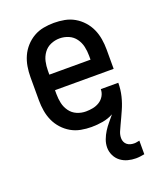

<svg xmlns="http://www.w3.org/2000/svg" viewBox="-139 -616 778 929"><g transform="rotate(-20 250.0 -152.0)"><path d="M400 224Q379 224 358.5 218.5Q338 213 321.5 200.5Q305 188 295.5 168.5Q286 149 286 128Q286 107 293.5 87Q301 67 312 49.5Q323 32 336.5 16Q350 0 363 -16Q337 -2 308 3Q279 8 250 8Q223 8 196 3Q169 -2 145.5 -15.5Q122 -29 103.5 -49.5Q85 -70 74 -94.5Q63 -119 58.5 -146Q54 -173 54 -200V-320Q54 -347 58.5 -374Q63 -401 74 -425.5Q85 -450 103.5 -470.5Q122 -491 145.5 -504.5Q169 -518 196 -523Q223 -528 250 -528Q277 -528 304 -523Q331 -518 354.5 -504.5Q378 -491 396.5 -470.5Q415 -450 426 -425.5Q437 -401 441.5 -374Q446 -347 446 -320V-220H144V-200Q144 -176 149 -153Q154 -130 168 -110.5Q182 -91 204 -81.5Q226 -72 250 -72Q268 -72 286 -75.5Q304 -79 319.5 -88.5Q335 -98 344.5 -114Q354 -130 354 -149H444Q444 -132 442 -115Q440 -98 436 -81.5Q432 -65 426.5 -49Q421 -33 414 -17.5Q407 -2 400 13.5Q393 29 385.5 44.5Q378 60 371.5 75.5Q365 91 365 108Q365 118 369 127Q373 136 380.5 142Q388 148 397.5 150.5Q407 153 417 153Q424 153 430.5 151.5Q437 150 444 149V219Q433 221 422 222.5Q411 224 400 224ZM356 -300V-320Q356 -344 351 -367Q346 -390 332 -409.5Q318 -429 296 -438.5Q274 -448 250 -448Q226 -448 204 -438.5Q182 -429 168 -409.5Q154 -390 149 -367Q144 -344 144 -320V-300Z"/></g></svg>

Font: Iosevka Bendy Medium
Style: Regular
Weight: 500
Monospace: yes
Designer: Belleve Invis
Foundry: Belleve Invis
Version: Version 30.1.2